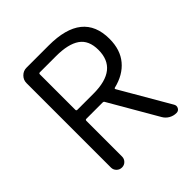

<svg xmlns="http://www.w3.org/2000/svg" viewBox="-195 -875 1018 1018"><g transform="rotate(-45 313.5 -366.0)"><path d="M192.4 -665Q184.6 -665 184.6 -657.2V-391.6Q184.6 -383.8 192.4 -383.8H313.5Q496.1 -383.8 496.1 -529.3Q496.1 -601.6 450.2 -633.3Q404.3 -665 313.5 -665ZM574.2 -40Q582 -26.4 574.7 -13.2Q567.4 0 551.8 0Q530.3 0 511.2 -10.7Q492.2 -21.5 481.4 -40L325.2 -309.6Q322.3 -316.4 314.5 -316.4H192.4Q184.6 -316.4 184.6 -308.6V-41Q184.6 -24.4 172.9 -12.2Q161.1 0 143.6 0Q126 0 113.8 -12.2Q101.6 -24.4 101.6 -41V-674.8Q101.6 -698.2 118.7 -715.3Q135.7 -732.4 159.2 -732.4H326.2Q579.1 -732.4 579.1 -529.3Q579.1 -447.3 536.1 -396Q493.2 -344.7 416 -326.2Q409.2 -324.2 413.1 -317.4Z"/></g></svg>

Font: Gen Jyuu Gothic Normal
Style: Regular
Weight: 300
Designer: [Source Han Sans]
Ryoko NISHIZUKA  (kana & ideographs); Paul D. Hunt (Latin, Greek & Cyrillic); Wenlong ZHANG  (bopomofo
Version: Version 1.002.20150607